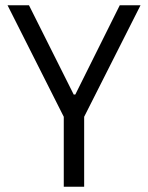

<svg xmlns="http://www.w3.org/2000/svg" viewBox="-20 -708 562 728"><path d="M221.8 0V-265.2L8.6 -688H89.9L259.5 -349.5H265.5L434.1 -688H512.8L299.1 -265.2V0Z"/></svg>

Font: Saira Thin SemiCondensed
Style: Regular
Weight: 100
Width: 4
Version: Version 1.101